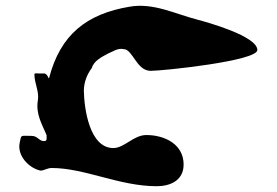

<svg xmlns="http://www.w3.org/2000/svg" viewBox="-20 -692 957 664"><path d="M150 -423C148 -414 146 -438 132 -438H114C108 -438 99 -440 99 -435C99 -403 116 -377 111 -345C103 -298 125 -263 141 -225C141 -212 144 -204 132 -204C115 -204 110 -222 90 -222C50 -222 54 -228 48 -198C39 -154 79 -111 120 -102C133 -102 143 -111 159 -111C273 -111 393 -48 522 -48C569 -48 615 -68 615 -123C615 -193 550 -225 486 -225C442 -225 410 -180 372 -180C289 -180 271 -318 270 -378C270 -407 281 -435 297 -456C305 -482 330 -494 354 -507C370 -513 387 -527 408 -522C439 -522 452 -447 501 -447C543 -447 870 -481 870 -519C870 -567 697 -615 663 -624C585 -644 511 -683 429 -669C279 -644 189 -572 150 -423Z"/></svg>

Font: CISF Camouflage Kit
Style: Regular
Weight: 400
Designer: Robert Jablonski, Jasper
Foundry: Cannot Into Space Fonts
Version: Version 1.27